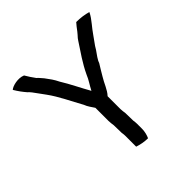

<svg xmlns="http://www.w3.org/2000/svg" viewBox="-160 -736 856 856"><g transform="rotate(-45 268.5 -308.0)"><path d="M25 -590C37 -570 50 -552 65 -535C70 -532 73 -526 78 -521C89 -505 105 -485 116 -469C149 -424 174 -369 202 -319C208 -302 220 -287 229 -273V-190C229 -178 231 -170 232 -160L233 -111C234 -105 235 -98 235 -92V-22C253 -16 276 -11 299 -11C305 -24 310 -42 310 -60V-92C310 -99 309 -107 308 -113L307 -162C306 -171 304 -180 304 -190V-271C324 -292 334 -324 350 -349C362 -368 370 -384 382 -402L386 -412C397 -433 411 -447 423 -469C443 -496 461 -524 482 -549C493 -563 504 -577 512 -594C491 -600 466 -604 439 -604C430 -594 421 -582 412 -570C406 -562 399 -555 393 -548L386 -538C358 -495 329 -455 306 -406C296 -381 282 -363 270 -339C246 -381 224 -428 199 -468C188 -491 176 -507 161 -527C153 -535 146 -546 137 -553C126 -568 115 -584 106 -600C78 -612 38 -602 25 -590Z"/></g></svg>

Font: SolarCharger
Style: 550
Weight: 400
Designer: Mew Too
Foundry: Cannot Into Space Fonts/KineticPlasma Fonts
Version: Version 1.100